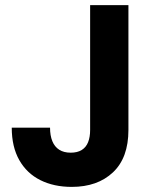

<svg xmlns="http://www.w3.org/2000/svg" viewBox="-20 -720 588 752"><path d="M261 12Q191 12 138 -14.5Q85 -41 55.5 -93Q26 -145 26 -220H176Q176 -189 185 -167Q194 -145 212 -133.5Q230 -122 257 -122Q283 -122 300 -132.5Q317 -143 325 -163Q333 -183 333 -211V-700H483V-211Q483 -102 422.5 -45Q362 12 261 12Z"/></svg>

Font: DM Sans 24pt Black
Style: Regular
Weight: 900
Designer: Colophon Foundry, Jonny Pinhorn
Foundry: Colophon Foundry
Version: Version 4.004;gftools[0.9.30]